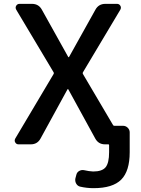

<svg xmlns="http://www.w3.org/2000/svg" viewBox="-20 -774 735 1001"><path d="M621.1 -118.2Q635.7 -118.2 646 -107.9Q656.2 -97.7 656.2 -84V19.5Q656.2 118.2 611.8 162.6Q567.4 207 467.8 207Q432.6 207 398.4 199.2Q384.8 196.3 377.4 183.6Q370.1 170.9 373 156.2L377.9 137.7Q380.9 124 393.1 117.2Q405.3 110.4 418.9 113.3Q443.4 119.1 465.8 120.1Q512.7 120.1 530.8 97.7Q548.8 75.2 548.8 19.5V-17.6Q548.8 -21.5 544.9 -21.5H527.3Q493.2 -21.5 476.6 -51.8L335.9 -308.6Q335 -309.6 334 -309.6Q333 -309.6 332 -308.6L191.4 -51.8Q174.8 -21.5 140.6 -21.5H76.2Q65.4 -21.5 59.6 -31.2Q56.6 -36.1 56.6 -41Q56.6 -45.9 59.6 -51.8L259.8 -388.7Q261.7 -392.6 259.8 -396.5L64.5 -723.6Q58.6 -734.4 64.5 -744.1Q70.3 -753.9 82 -753.9H146.5Q181.6 -753.9 198.2 -723.6L335.9 -476.6Q336.9 -475.6 337.9 -475.6Q338.9 -475.6 339.8 -476.6L477.5 -723.6Q494.1 -753.9 529.3 -753.9H589.8Q601.6 -753.9 607.4 -744.1Q613.3 -734.4 607.4 -723.6L412.1 -396.5Q410.2 -392.6 412.1 -388.7L569.3 -122.1Q571.3 -118.2 576.2 -118.2Z"/></svg>

Font: Gen Jyuu GothicL Medium
Style: Regular
Weight: 500
Designer: [Source Han Sans]
Ryoko NISHIZUKA  (kana & ideographs); Paul D. Hunt (Latin, Greek & Cyrillic); Wenlong ZHANG  (bopomofo
Version: Version 1.002.20150607